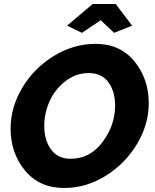

<svg xmlns="http://www.w3.org/2000/svg" viewBox="-20 -933 773 959"><path d="M315 -805 443 -913H558L640 -805L550 -769L483 -832L389 -769ZM33 -291Q33 -397 91.5 -495Q150 -593 249 -653.5Q348 -714 457 -714Q580 -714 651.5 -626.5Q723 -539 723 -417Q723 -312 664.5 -214Q606 -116 508 -55Q410 6 301 6Q177 6 105 -81Q33 -168 33 -291ZM555 -406Q555 -476 521.5 -522Q488 -568 423 -568Q358 -568 305.5 -526.5Q253 -485 227 -425.5Q201 -366 201 -304Q201 -234 234.5 -187Q268 -140 333 -140Q430 -140 492.5 -224Q555 -308 555 -406Z"/></svg>

Font: Raleway-v4020 ExtraBold
Style: Italic
Weight: 800
Italic angle: -12°
Designer: Matt McInerney, Pablo Impallari, Rodrigo Fuenzalida
Foundry: Matt McInerney, Pablo Impallari, Rodrigo Fuenzalida
Version: Version 4.020;PS 004.020;hotconv 1.0.88;makeotf.lib2.5.64775